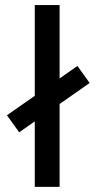

<svg xmlns="http://www.w3.org/2000/svg" viewBox="-20 -731 377 751"><path d="M55 -213.5 7.1 -280.1 282.8 -473 330.7 -406.5ZM116 0V-711.2H213.1V0Z"/></svg>

Font: Titillium Web SemiBold
Style: Regular
Weight: 600
Designer: Mohamed Gaber, Accademia di Belle Arti di Urbino
Foundry: Kief Type Foundry, Accademia di Belle Arti di Urbino
Version: Version 3.000; ttfautohint (v1.8.4)